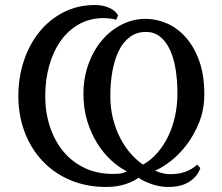

<svg xmlns="http://www.w3.org/2000/svg" viewBox="-20 -732 885 764"><path d="M777 -63Q766 -30 733.5 -9Q701 12 651 12Q616 12 583 0.5Q550 -11 531 -25Q516 -12 481.5 0Q447 12 402 12Q325 12 260.5 -15Q196 -42 150 -90.5Q104 -139 78.5 -205.5Q53 -272 53 -350Q53 -423 74.5 -488.5Q96 -554 135.5 -603.5Q175 -653 231.5 -682.5Q288 -712 358 -712Q390 -712 414.5 -701Q439 -690 450 -671L442 -653Q433 -657 417 -658.5Q401 -660 393 -660Q338 -660 295 -636Q252 -612 222 -570Q192 -528 176 -471.5Q160 -415 160 -349Q160 -285 178.5 -228.5Q197 -172 231.5 -130Q266 -88 316 -64Q366 -40 429 -40Q449 -40 460 -41.5Q471 -43 485 -50Q453 -66 422 -94.5Q391 -123 366.5 -162.5Q342 -202 327 -251Q312 -300 312 -358Q312 -422 332 -477Q352 -532 386 -572Q420 -612 465 -634.5Q510 -657 559 -657Q603 -657 645 -638.5Q687 -620 720 -582.5Q753 -545 773 -489Q793 -433 793 -357Q793 -297 773 -246.5Q753 -196 723.5 -157Q694 -118 660 -91.5Q626 -65 597 -53Q607 -48 623.5 -43.5Q640 -39 656 -39Q691 -39 716.5 -48Q742 -57 765 -77ZM419 -350Q419 -301 430 -258.5Q441 -216 459 -181.5Q477 -147 500.5 -120.5Q524 -94 549 -77Q580 -94 605.5 -123Q631 -152 649 -189Q667 -226 676.5 -269.5Q686 -313 686 -360Q686 -413 678.5 -458Q671 -503 655.5 -535.5Q640 -568 616.5 -586.5Q593 -605 561 -605Q524 -605 497 -585Q470 -565 453 -530.5Q436 -496 427.5 -449.5Q419 -403 419 -350Z"/></svg>

Font: PT Serif
Style: Regular
Weight: 400
Designer: A.Korolkova, O.Umpeleva, V.Yefimov
Foundry: ParaType Ltd
Version: Version 1.000W OFL; ttfautohint (v1.6)